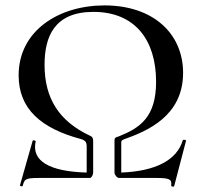

<svg xmlns="http://www.w3.org/2000/svg" viewBox="-20 -659 757 711"><path d="M657 -140C635 -65 555 -25 429 -20V-132C429 -138 432 -140 439 -143C523 -173 658 -228 658 -389C658 -535 547 -639 367 -639C197 -639 49 -545 49 -380C49 -257 130 -184 280 -144C296 -139 301 -133 301 -116V-20C164 -24 96 -62 112 -135C113 -139 102 -141 101 -138L54 27C53 30 63 33 64 29C71 6 71 0 123 0H313C319 0 325 -12 325 -20V-133C325 -146 324 -152 312 -157C200 -210 145 -293 145 -419C145 -523 181 -615 326 -615C479 -615 558 -512 558 -356C558 -225 498 -185 420 -154C405 -149 404 -149 404 -135V-20C404 -12 413 0 421 0H559C608 0 617 5 614 28C613 32 624 34 625 30L669 -138C670 -141 658 -143 657 -140Z"/></svg>

Font: Cormorant SC Semi
Style: Regular
Weight: 600
Designer: Christian Thalmann (Catharsis Fonts)
Version: Version 1.000;PS 001.000;hotconv 1.0.70;makeotf.lib2.5.58329